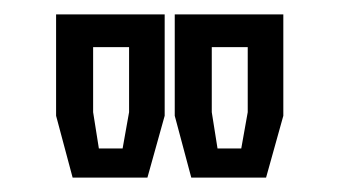

<svg xmlns="http://www.w3.org/2000/svg" viewBox="-20 -720 470 267"><path d="M81 -473 58 -559V-700H209V-559L185 -473ZM117.5 -513.5H150.5L159.5 -564V-654.5H109.5V-564ZM246 -473 223 -559V-700H374V-559L350 -473ZM282.5 -513.5H315.5L324.5 -564V-654.5H274.5V-564Z"/></svg>

Font: Tourney Thin Medium
Style: Regular
Weight: 500
Version: Version 1.015